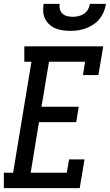

<svg xmlns="http://www.w3.org/2000/svg" viewBox="-36 -975 569 995"><path d="M-16 0V-80H32L127 -655H90V-735H499L474 -586H394L405 -655H218L179 -422H372L359 -342H166L123 -80H310L322 -149H402L377 0ZM329 -815Q309 -815 289 -818Q269 -821 251.5 -828Q234 -835 220 -848Q206 -861 197.5 -878Q189 -895 188 -915Q187 -935 190 -955H273Q271 -941 274.5 -927Q278 -913 288 -904Q298 -895 312 -891.5Q326 -888 341 -888Q356 -888 371 -891.5Q386 -895 399 -903.5Q412 -912 420 -926Q428 -940 430 -955H513Q510 -934 502 -914.5Q494 -895 480.5 -878Q467 -861 448.5 -848.5Q430 -836 410 -828.5Q390 -821 369.5 -818Q349 -815 329 -815Z"/></svg>

Font: Iosevka Slab Medium Oblique
Style: Regular
Weight: 500
Italic angle: -9°
Monospace: yes
Designer: Belleve Invis
Foundry: Belleve Invis
Version: Version 11.1.1; ttfautohint (v1.8.3)